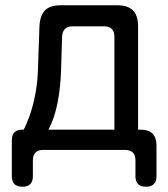

<svg xmlns="http://www.w3.org/2000/svg" viewBox="-20 -570 640 730"><path d="M65 140Q45 140 35 130Q25 120 25 100V-37Q25 -57 35 -67Q45 -77 65 -77H70Q81 -97 93 -131Q105 -165 113.5 -208Q122 -251 124 -298L130 -470Q132 -511 151 -530.5Q170 -550 211 -550H425Q466 -550 485.5 -530.5Q505 -511 505 -470V-77H515Q545 -77 560 -62Q575 -47 575 -17V100Q575 120 565 130Q555 140 535 140Q515 140 505 130Q495 120 495 100V40Q495 20 485 10Q475 0 455 0H145Q125 0 115 10Q105 20 105 40V100Q105 120 95 130Q85 140 65 140ZM415 -430Q415 -450 405 -460Q395 -470 375 -470H257Q237 -470 227 -460Q217 -450 216 -430L212 -298Q210 -247 203 -203Q196 -159 185 -126.5Q174 -94 164 -77H415Z"/></svg>

Font: Maple Mono Normal
Style: Regular
Weight: 400
Monospace: yes
Designer: subframe7536
Version: Version 7.000